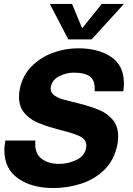

<svg xmlns="http://www.w3.org/2000/svg" viewBox="-20 -934 670 970"><path d="M2 -175Q2 -196 7 -224H159Q158 -217 158 -205Q158 -156 191.5 -131Q225 -106 279 -106Q323 -106 365 -125.5Q407 -145 415 -186Q416 -190 416 -198Q416 -229 385 -244.5Q354 -260 286 -277L257 -285Q202 -300 164 -317.5Q126 -335 101 -366Q76 -397 76 -445Q76 -465 80 -484Q93 -551 138.5 -597.5Q184 -644 246.5 -667Q309 -690 374 -690Q477 -690 541.5 -646.5Q606 -603 606 -514Q606 -494 603 -473H458Q462 -525 436 -546Q410 -567 352 -567Q315 -567 279.5 -549Q244 -531 237 -496Q236 -493 236 -486Q236 -465 254.5 -452Q273 -439 297.5 -432Q322 -425 380 -411Q439 -396 480 -379Q521 -362 549 -329.5Q577 -297 577 -245Q577 -223 573 -203Q558 -127 509 -78Q460 -29 391.5 -6.5Q323 16 249 16Q141 16 71.5 -32.5Q2 -81 2 -175ZM232 -914H344L395 -791L494 -914H606L443 -735H325Z"/></svg>

Font: Teachers
Style: Bold Italic
Weight: 700
Designer: Alfredo Marco Pradil & Chank Diesel
Version: Version 0.009